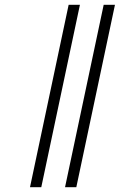

<svg xmlns="http://www.w3.org/2000/svg" viewBox="-20 -780 557 800"><path d="M251 0 412 -760H459L298 0ZM105 0 266 -760H313L152 0Z"/></svg>

Font: Noto Serif ExtraCondensed Light
Style: Italic
Weight: 300
Width: 2
Italic angle: -12°
Designer: Monotype Design Team
Foundry: Monotype Imaging Inc.
Version: Version 2.014; ttfautohint (v1.8.4.7-5d5b)